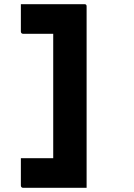

<svg xmlns="http://www.w3.org/2000/svg" viewBox="-20 -770 640 920"><path d="M80 -750H384Q387 -750 389 -749.5Q391 -749 392.5 -747.5Q394 -746 394.5 -744Q395 -742 395 -739Q395 -644 395 -549.5Q395 -455 395 -360.5Q395 -266 395 -171Q395 -76 395 18Q395 46 395 74Q395 102 395 130Q380 130 365.5 130Q351 130 336 130H91Q86 130 83 127Q80 124 80 119Q80 83 80 52.5Q80 22 80 -12H235Q235 -86 235 -160.5Q235 -235 235 -310Q235 -385 235 -459.5Q235 -534 235 -608H91Q86 -608 83 -611Q80 -614 80 -619Q80 -652 80 -684.5Q80 -717 80 -750Z"/></svg>

Font: Recursive Monospace ExtraBold
Style: Regular
Weight: 800
Version: Version 1.047